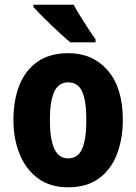

<svg xmlns="http://www.w3.org/2000/svg" viewBox="-20 -786 580 816"><path d="M502 -276Q502 -197 477.5 -132Q453 -67 401.5 -28.5Q350 10 269 10Q193 10 141.5 -28Q90 -66 63.5 -131Q37 -196 37 -276Q37 -360 62.5 -424Q88 -488 140 -524Q192 -560 271 -560Q374 -560 438 -486.5Q502 -413 502 -276ZM192 -275Q192 -196 210.5 -154.5Q229 -113 270 -113Q312 -113 329.5 -154.5Q347 -196 347 -276Q347 -356 329.5 -396Q312 -436 270 -436Q229 -436 210.5 -396Q192 -356 192 -275ZM293 -766Q304 -745 321.5 -717Q339 -689 356.5 -662Q374 -635 386 -619V-606H279Q264 -618 242.5 -637.5Q221 -657 197.5 -679.5Q174 -702 154 -722.5Q134 -743 122 -756V-766Z"/></svg>

Font: Noto Sans Lao Condensed ExtraBold
Style: Regular
Weight: 800
Width: 3
Designer: Monotype Design Team
Foundry: Monotype Imaging Inc.
Version: Version 2.003; ttfautohint (v1.8.4.7-5d5b)